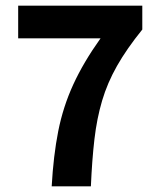

<svg xmlns="http://www.w3.org/2000/svg" viewBox="-20 -656 563 676"><path d="M162 0Q168 -108 185 -194Q202 -280 238 -358.5Q274 -437 334 -521H44V-636H481V-552Q426 -484 392 -424Q358 -364 339.5 -301.5Q321 -239 312.5 -166Q304 -93 300 0Z"/></svg>

Font: Assistant
Style: Bold
Weight: 700
Designer: Hebrew By Ben Nathan, Latin by Paul Hunt
Version: Version 3.000